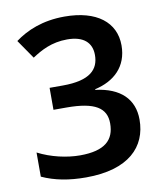

<svg xmlns="http://www.w3.org/2000/svg" viewBox="-83 -791 737 869"><g transform="rotate(-10 286.0 -357.0)"><path d="M504 -551C504 -657 420 -724 272 -724C171 -724 97 -692 43 -652L103 -565C144 -592 194 -620 266 -620C341 -620 378 -586 378 -529C378 -463 337 -418 211 -418H150V-317H210C341 -317 392 -283 392 -212C392 -137 349 -93 233 -93C173 -93 101 -109 41 -140V-29C100 -2 165 10 243 10C439 10 526 -81 526 -206C526 -300 466 -359 352 -373V-376C441 -396 504 -453 504 -551Z"/></g></svg>

Font: Noto Sans Ol Chiki SemiBold
Style: Regular
Weight: 600
Designer: Monotype Design Team, Lewis McGuffie
Foundry: Monotype Imaging Inc.
Version: Version 2.003